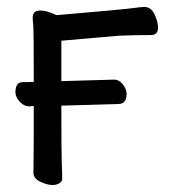

<svg xmlns="http://www.w3.org/2000/svg" viewBox="-20 -511 540 547"><path d="M129.9 16.1Q113.8 16.1 94.5 6.6Q75.2 -2.9 75.2 -19Q76.2 -57.1 76.2 -209L63 -208Q48.8 -208 36.9 -220.5Q24.9 -232.9 23.9 -247.1Q23.9 -276.9 43.9 -276.9Q64 -276.9 76.2 -277.8Q76.2 -424.8 74.7 -438Q73.2 -451.2 73.2 -460.9Q73.2 -481 94.2 -481Q113.8 -481 141.1 -467.8Q329.1 -483.9 357.9 -487.8Q381.8 -491.2 391.1 -491.2Q410.2 -491.2 420.2 -470.2Q430.2 -449.2 430.2 -432.1Q430.2 -411.1 409.2 -411.1Q356.9 -411.1 316.9 -409.2L154.8 -395V-279.8L305.2 -284.2Q318.8 -284.2 329.3 -271.5Q339.8 -258.8 340.8 -245.1Q340.8 -214.8 317.9 -214.8L154.8 -210Q154.8 -76.2 156 -47.1Q157.2 -18.1 157.2 -1Q157.2 5.9 149.2 11Q141.1 16.1 129.9 16.1Z"/></svg>

Font: LXGW WenKai Mono GB Screen
Style: Regular
Weight: 400
Monospace: yes
Designer: LXGW / Fontworks Inc.
Foundry: LXGW / Fontworks Inc.
Version: Version 1.510;January 18,2025